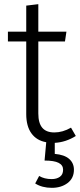

<svg xmlns="http://www.w3.org/2000/svg" viewBox="-20 -675 384 922"><path d="M335 140Q335 181 304.5 204Q274 227 229 227Q182 227 149 206L168 170Q193 185 228 185Q252 185 267.5 174Q283 163 283 140Q283 118 261.5 107Q240 96 194 96L202 8Q156 0 131 -34.5Q106 -69 106 -127V-476H18V-523H106V-648L164 -655V-523H299L292 -476H164V-130Q164 -84 183 -61.5Q202 -39 241 -39Q281 -39 321 -62L344 -22Q296 8 243 11V64Q289 68 312 88Q335 108 335 140Z"/></svg>

Font: Statis Sans Light
Style: Regular
Weight: 300
Designer: bBox Type GmbH
Foundry: bBox Type GmbH
Version: Version 1.000